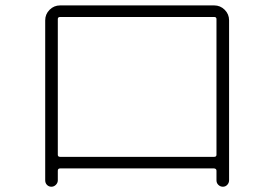

<svg xmlns="http://www.w3.org/2000/svg" viewBox="-20 -707 1040 728"><path d="M199.2 -634.8V-120.1Q199.2 -112.3 208 -112.3H792Q800.8 -112.3 800.8 -120.1V-634.8Q800.8 -642.6 792 -642.6H208Q199.2 -642.6 199.2 -634.8ZM151.4 -23.4V-629.9Q151.4 -653.3 168 -669.9Q184.6 -686.5 208 -686.5H792Q815.4 -686.5 832 -669.9Q848.6 -653.3 848.6 -629.9V-23.4Q848.6 -13.7 841.8 -6.3Q835 1 825.2 1Q815.4 1 808.1 -5.9Q800.8 -12.7 800.8 -23.4V-59.6Q800.8 -67.4 792 -68.4H208Q199.2 -68.4 199.2 -59.6V-23.4Q199.2 -13.7 191.9 -6.3Q184.6 1 174.8 1Q165 1 158.2 -5.9Q151.4 -12.7 151.4 -23.4Z"/></svg>

Font: Rounded-X Mgen+ 2m light
Style: Regular
Weight: 200
Designer: [Source Han Sans]
Ryoko NISHIZUKA  (kana & ideographs); Paul D. Hunt (Latin, Greek & Cyrillic); Wenlong ZHANG  (bopomofo
Version: Version 1.059.20150602